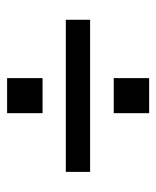

<svg xmlns="http://www.w3.org/2000/svg" viewBox="30 -530 439 540"><g transform="rotate(90 250.0 -260.5)"><path d="M200.2 -160.2H298.8V-60.5H200.2ZM200.2 -460H298.8V-360.4H200.2ZM36.1 -293.9H463.9V-225.6H36.1Z"/></g></svg>

Font: BabelStone Xiangqi Colour
Style: Regular
Weight: 400
Designer: Andrew West
Foundry: BabelStone
Version: Version 11.001 November 01, 2021